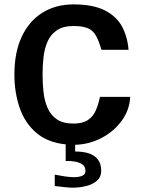

<svg xmlns="http://www.w3.org/2000/svg" viewBox="-20 -660 672 892"><path d="M585 -210Q582 -149.4 545.9 -99.6Q509.8 -49.8 452.6 -19.5Q395.5 10.7 329.1 12.7V43.9Q450.2 43.9 450.2 133.8Q450.2 162.1 430.7 179.2Q411.1 196.3 380.9 204.1Q350.6 211.9 317.4 211.9Q305.7 211.9 285.2 210Q264.6 208 234.4 204.1V151.4Q258.8 156.2 282.2 159.7Q305.7 163.1 324.2 163.1Q346.7 163.1 361.8 156.7Q377 150.4 377 134.8Q377 114.3 363.3 104.5Q349.6 94.7 331.1 91.3Q312.5 87.9 298.8 87.9Q285.2 87.9 285.2 87.9V10.7Q200.2 2 147.5 -43.9Q94.7 -89.8 70.8 -160.6Q46.9 -231.4 46.9 -313.5Q46.9 -417 81.1 -489.7Q115.2 -562.5 177.2 -601.1Q239.3 -639.6 321.3 -639.6Q411.1 -639.6 465.8 -612.3Q520.5 -585 546.4 -537.6Q572.3 -490.2 577.1 -428.7H451.2Q439.5 -469.7 425.8 -494.1Q412.1 -518.6 388.2 -528.8Q364.3 -539.1 321.3 -539.1Q272.5 -539.1 243.7 -519Q214.8 -499 200.7 -466.3Q186.5 -433.6 182.1 -393.6Q177.7 -353.5 177.7 -313.5Q177.7 -273.4 182.1 -232.9Q186.5 -192.4 200.7 -159.2Q214.8 -126 243.7 -106Q272.5 -85.9 321.3 -85.9Q364.3 -85.9 388.7 -102.5Q413.1 -119.1 425.3 -147.5Q437.5 -175.8 444.3 -210Z"/></svg>

Font: Namkio Khamti Book
Style: Bold
Weight: 800
Designer: Debbi Hosken
Foundry: SIL International
Version: Version 3.917